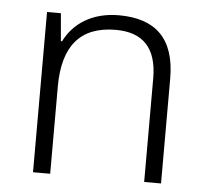

<svg xmlns="http://www.w3.org/2000/svg" viewBox="-44 -589 684 635"><g transform="rotate(5 298.0 -271.0)"><path d="M326 -542C236 -542 175 -499 146 -440H142L134 -532H88V0H145V-290C145 -425 203 -493 320 -493C409 -493 457 -446 457 -344V0H513V-348C513 -482 447 -542 326 -542Z"/></g></svg>

Font: Noto Sans Devanagari UI Light
Style: Regular
Weight: 300
Designer: Jelle Bosma - Monotype Design Team
Foundry: Monotype Imaging Inc.
Version: Version 2.004